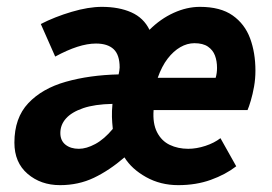

<svg xmlns="http://www.w3.org/2000/svg" viewBox="-20 -528 794 560"><path d="M155 12Q99 12 60.5 -21Q22 -54 22 -112Q22 -184 62.5 -227Q103 -270 172 -289.5Q241 -309 326 -311Q327 -316 328 -321.5Q329 -327 329 -331Q329 -368 311.5 -384.5Q294 -401 260 -401Q235 -401 205.5 -391.5Q176 -382 141 -363L99 -458Q140 -479 189 -493.5Q238 -508 277 -508Q327 -508 363 -492Q399 -476 416 -441Q448 -473 486.5 -490.5Q525 -508 563 -508Q623 -508 658.5 -483Q694 -458 709.5 -416Q725 -374 725 -322Q725 -298 721 -275.5Q717 -253 711.5 -234.5Q706 -216 702 -207H428Q425 -168 438 -142.5Q451 -117 475 -105.5Q499 -94 529 -94Q553 -94 579 -102.5Q605 -111 623 -125L669 -43Q638 -19 595 -3.5Q552 12 500 12Q448 12 406 -11.5Q364 -35 343 -69Q299 -31 254 -9.5Q209 12 155 12ZM210 -94Q232 -94 258 -108Q284 -122 309 -152Q307 -171 306.5 -187Q306 -203 308 -225Q256 -224 222.5 -212.5Q189 -201 172.5 -182.5Q156 -164 156 -140Q156 -118 171 -106Q186 -94 210 -94ZM440 -301H609Q611 -308 612 -315Q613 -322 613 -330Q613 -350 607 -366Q601 -382 586.5 -392Q572 -402 547 -402Q526 -402 506 -390.5Q486 -379 469 -357Q452 -335 440 -301Z"/></svg>

Font: Source Sans 3
Style: Bold Italic
Weight: 700
Italic angle: -11°
Designer: Paul D. Hunt
Foundry: Adobe
Version: Version 3.052;hotconv 1.1.0;makeotfexe 2.6.0